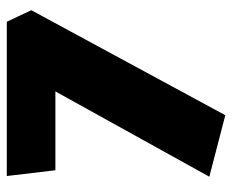

<svg xmlns="http://www.w3.org/2000/svg" viewBox="-79 -527 683 565"><g transform="rotate(-90 262.5 -244.5)"><path d="M25 30 276 -423H44L27 -566H481L515 -494L206 77Z"/></g></svg>

Font: Palanquin Dark
Style: Bold
Weight: 700
Designer: Pria Ravichandran
Version: Version 1.000